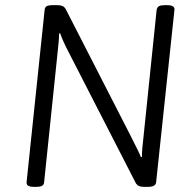

<svg xmlns="http://www.w3.org/2000/svg" viewBox="-20 -722 759 744"><path d="M111 2Q81 2 83 -16L153 -684Q154 -694 161 -698Q168 -702 185 -702H201Q210 -702 216.5 -700.5Q223 -699 227.5 -695.5Q232 -692 235 -686L485 -198Q496 -176 503.5 -161Q511 -146 516.5 -135Q522 -124 526 -113L530 -114Q530 -131 531.5 -148Q533 -165 536 -191L587 -684Q589 -694 596 -698Q603 -702 619 -702H627Q658 -702 656 -684L585 -16Q584 -7 576.5 -2.5Q569 2 554 2H538Q530 2 523.5 0.5Q517 -1 513.5 -4Q510 -7 507 -11L249 -514Q235 -541 227 -558.5Q219 -576 213 -593L209 -592Q209 -576 207 -557Q205 -538 203 -517L151 -16Q150 -6 143 -2Q136 2 119 2Z"/></svg>

Font: Asap Light
Style: Italic
Weight: 300
Italic angle: -6°
Designer: Pablo Cosgaya
Foundry: Omnibus-Type
Version: Version 3.001